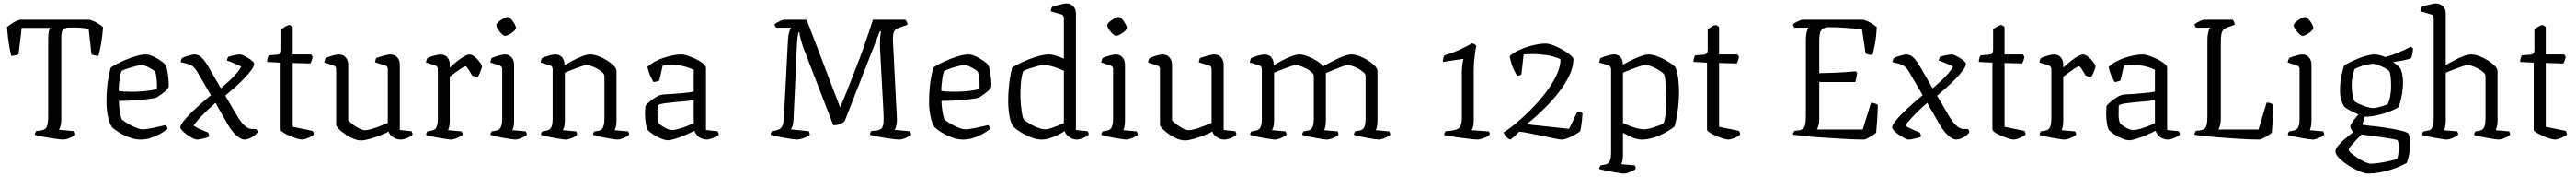

<svg xmlns="http://www.w3.org/2000/svg" viewBox="-20 -820 15172 1040"><path d="M350 0Q344 0 327.5 -2Q311 -4 290.5 -7Q270 -10 248.5 -14Q227 -18 210 -21.5Q193 -25 185 -28Q185 -34 188 -40.5Q191 -47 193 -50L219 -53Q237 -56 246.5 -63.5Q256 -71 260 -89Q264 -107 264 -140V-597Q264 -621 267.5 -635.5Q271 -650 275 -656H108L89 -500Q84 -498 72 -495Q60 -492 46 -492Q43 -506 37.5 -532.5Q32 -559 28 -592.5Q24 -626 21 -660Q34 -672 55.5 -685.5Q77 -699 98 -704H509Q532 -697 553.5 -684.5Q575 -672 587 -660Q583 -605 575 -560.5Q567 -516 560 -492Q547 -492 535 -495Q523 -498 519 -500L502 -650Q484 -654 456 -656.5Q428 -659 390 -658Q366 -658 355.5 -649Q345 -640 343 -626Q341 -612 341 -596V-120Q341 -97 336.5 -80.5Q332 -64 326 -58L417 -49Q419 -47 421.5 -40.5Q424 -34 424 -28Q410 -17 388.5 -8.5Q367 0 350 0Z M808 0Q781 0 752.5 -9Q724 -18 700 -31Q676 -44 659 -56.5Q642 -69 638 -75Q623 -98 615 -138.5Q607 -179 607 -223Q607 -265 610.5 -303Q614 -341 620 -372Q626 -403 633 -424Q647 -433 671.5 -446Q696 -459 725.5 -471Q755 -483 785 -491.5Q815 -500 840 -500Q856 -500 880 -489.5Q904 -479 925 -464.5Q946 -450 954 -439Q961 -430 965.5 -405Q970 -380 972.5 -352.5Q975 -325 973 -307Q965 -294 950.5 -282Q936 -270 922 -260.5Q908 -251 900 -246Q890 -243 857 -238.5Q824 -234 777 -230.5Q730 -227 680 -227Q681 -191 686.5 -160.5Q692 -130 698 -118Q705 -111 720 -101.5Q735 -92 753.5 -82.5Q772 -73 789.5 -66.5Q807 -60 819 -60Q832 -60 851 -63Q870 -66 891 -70.5Q912 -75 929 -79Q946 -83 955 -85Q959 -82 963 -75Q967 -68 967 -62Q946 -46 919.5 -31.5Q893 -17 864.5 -8.5Q836 0 808 0ZM758 -281Q786 -281 814.5 -283Q843 -285 867 -289Q891 -293 904 -298Q905 -313 904 -333.5Q903 -354 900.5 -372Q898 -390 894 -399Q891 -404 876 -413Q861 -422 844 -430Q827 -438 815 -438Q804 -438 779 -431.5Q754 -425 730 -417Q706 -409 696 -403Q690 -389 686.5 -368Q683 -347 681 -325Q679 -303 679 -286Q692 -283 713.5 -282Q735 -281 758 -281Z M1140 0Q1130 0 1114 -8.5Q1098 -17 1081 -29Q1064 -41 1053 -53Q1042 -65 1042 -71Q1042 -83 1058.5 -105Q1075 -127 1102.5 -154Q1130 -181 1161.5 -209Q1193 -237 1222 -261L1146 -391Q1138 -405 1130.5 -415Q1123 -425 1112 -432.5Q1101 -440 1084 -445L1044 -455Q1045 -462 1047.5 -469Q1050 -476 1053 -479Q1062 -484 1076 -488.5Q1090 -493 1104 -496.5Q1118 -500 1124 -500Q1150 -500 1169 -480.5Q1188 -461 1203 -435L1281 -301Q1308 -324 1331.5 -346Q1355 -368 1373 -389Q1391 -410 1401 -428Q1391 -434 1374 -441.5Q1357 -449 1341 -455.5Q1325 -462 1316 -464Q1318 -472 1320 -477Q1322 -482 1324 -486Q1332 -489 1345.5 -492.5Q1359 -496 1372.5 -498Q1386 -500 1394 -500Q1402 -500 1415.5 -493.5Q1429 -487 1443.5 -478Q1458 -469 1467.5 -460Q1477 -451 1477 -446Q1477 -431 1460 -408Q1443 -385 1417 -358Q1391 -331 1361.5 -305Q1332 -279 1307 -258L1379 -135Q1401 -99 1422.5 -80.5Q1444 -62 1463 -62H1488Q1491 -60 1494 -55Q1497 -50 1497 -43Q1491 -33 1477.5 -23Q1464 -13 1448.5 -6.5Q1433 0 1420 0Q1398 0 1370 -26Q1342 -52 1315 -100L1249 -216Q1225 -195 1198.5 -169.5Q1172 -144 1150.5 -120.5Q1129 -97 1120 -82Q1131 -74 1145.5 -67Q1160 -60 1176 -53.5Q1192 -47 1204 -42Q1207 -39 1209.5 -32Q1212 -25 1212 -17Q1204 -13 1190.5 -9.5Q1177 -6 1163 -3Q1149 0 1140 0Z M1759 0Q1747 0 1726.5 -6.5Q1706 -13 1684.5 -22.5Q1663 -32 1648 -41.5Q1633 -51 1633 -57V-452L1553 -456Q1553 -472 1557 -482Q1561 -492 1564 -495L1615 -499Q1627 -501 1632 -507Q1637 -513 1637 -530V-648Q1646 -655 1660 -663.5Q1674 -672 1687 -673L1704 -662V-500H1812L1821 -488Q1820 -475 1815.5 -463.5Q1811 -452 1808 -447L1704 -450V-75L1821 -51Q1823 -49 1825.5 -43.5Q1828 -38 1828 -29Q1821 -22 1808 -15.5Q1795 -9 1781 -4.5Q1767 0 1759 0Z M2108 5Q2085 5 2059 -6Q2033 -17 2010.5 -33Q1988 -49 1974 -63.5Q1960 -78 1960 -87V-413Q1960 -422 1956 -427.5Q1952 -433 1942 -436L1890 -453Q1891 -462 1894 -469Q1897 -476 1899 -479Q1913 -486 1937.5 -493Q1962 -500 1975 -500Q2001 -500 2016 -482.5Q2031 -465 2031 -440V-113Q2041 -102 2058.5 -88.5Q2076 -75 2095.5 -65Q2115 -55 2130 -55Q2144 -55 2168.5 -62Q2193 -69 2219 -79.5Q2245 -90 2264 -98V-413Q2264 -422 2260 -428Q2256 -434 2247 -436L2189 -454Q2190 -463 2192.5 -469.5Q2195 -476 2196 -479Q2207 -483 2223 -488Q2239 -493 2255.5 -496.5Q2272 -500 2280 -500Q2305 -500 2320 -483Q2335 -466 2335 -440V-56L2404 -49Q2406 -45 2408 -40Q2410 -35 2410 -29Q2404 -21 2391 -14.5Q2378 -8 2363.5 -4Q2349 0 2340 0Q2316 0 2295 -14Q2274 -28 2269 -47Q2247 -35 2216.5 -23.5Q2186 -12 2156.5 -3.5Q2127 5 2108 5Z M2636 0Q2628 0 2609 -3Q2590 -6 2566.5 -10Q2543 -14 2522 -18.5Q2501 -23 2490 -27Q2490 -34 2492.5 -40Q2495 -46 2497 -48L2525 -53Q2536 -55 2543.5 -62Q2551 -69 2555 -85Q2559 -101 2559 -126V-413Q2559 -422 2555 -427.5Q2551 -433 2541 -436L2489 -453Q2490 -462 2493 -469Q2496 -476 2497 -479Q2512 -486 2537 -493Q2562 -500 2574 -500Q2600 -500 2614.5 -483.5Q2629 -467 2629 -441V-423Q2638 -431 2653.5 -444.5Q2669 -458 2686 -470.5Q2703 -483 2719 -491.5Q2735 -500 2745 -500Q2756 -500 2769 -491.5Q2782 -483 2793 -470.5Q2804 -458 2811.5 -447Q2819 -436 2819 -431Q2819 -427 2815.5 -416Q2812 -405 2806.5 -392Q2801 -379 2794 -369Q2784 -369 2774.5 -371.5Q2765 -374 2761 -376Q2755 -386 2747.5 -399Q2740 -412 2733.5 -421Q2727 -430 2722 -430Q2716 -430 2703 -422Q2690 -414 2675 -403.5Q2660 -393 2647.5 -383.5Q2635 -374 2629 -369V-110Q2629 -89 2625.5 -74.5Q2622 -60 2619 -55L2698 -48Q2700 -46 2702.5 -41Q2705 -36 2705 -28Q2699 -22 2686 -15.5Q2673 -9 2659.5 -4.5Q2646 0 2636 0Z M3015 0Q3008 0 2988 -3Q2968 -6 2945 -10Q2922 -14 2901 -18.5Q2880 -23 2869 -27Q2869 -34 2871.5 -40Q2874 -46 2876 -48L2904 -53Q2915 -55 2922.5 -62Q2930 -69 2934 -85Q2938 -101 2938 -126V-413Q2938 -422 2934 -427.5Q2930 -433 2920 -436L2868 -453Q2869 -461 2872 -468.5Q2875 -476 2876 -479Q2891 -486 2916 -493Q2941 -500 2953 -500Q2979 -500 2993.5 -482.5Q3008 -465 3008 -440V-110Q3008 -89 3004.5 -74.5Q3001 -60 2998 -55L3077 -48Q3079 -44 3081 -39.5Q3083 -35 3083 -28Q3077 -22 3064.5 -15.5Q3052 -9 3038.5 -4.5Q3025 0 3015 0ZM2955 -609Q2949 -609 2940 -616.5Q2931 -624 2922.5 -634.5Q2914 -645 2908.5 -655.5Q2903 -666 2903 -672Q2903 -678 2910.5 -686Q2918 -694 2929.5 -701.5Q2941 -709 2952.5 -714.5Q2964 -720 2970 -720Q2977 -720 2985.5 -712.5Q2994 -705 3001.5 -694Q3009 -683 3014 -672.5Q3019 -662 3019 -655Q3019 -650 3012 -642Q3005 -634 2994.5 -626.5Q2984 -619 2973 -614Q2962 -609 2955 -609Z M3312 0Q3304 0 3285 -3Q3266 -6 3242.5 -10Q3219 -14 3198 -19Q3177 -24 3166 -28Q3166 -35 3169 -41Q3172 -47 3174 -48L3201 -53Q3216 -55 3225.5 -69.5Q3235 -84 3235 -126V-413Q3235 -421 3231.5 -427Q3228 -433 3218 -436L3164 -453Q3166 -463 3167.5 -468Q3169 -473 3172 -479Q3187 -486 3212 -493Q3237 -500 3249 -500Q3277 -500 3291 -483Q3305 -466 3305 -437Q3327 -450 3354.5 -464.5Q3382 -479 3409 -489.5Q3436 -500 3455 -500Q3477 -500 3503.5 -490.5Q3530 -481 3554.5 -465.5Q3579 -450 3595 -433.5Q3611 -417 3611 -402V-110Q3611 -89 3607 -74.5Q3603 -60 3600 -55L3679 -48Q3682 -44 3683.5 -39Q3685 -34 3685 -28Q3679 -22 3666.5 -15.5Q3654 -9 3640.5 -4.5Q3627 0 3616 0Q3608 0 3589.5 -3Q3571 -6 3548 -10Q3525 -14 3504.5 -19Q3484 -24 3473 -28Q3473 -35 3475.5 -40Q3478 -45 3481 -48L3507 -52Q3518 -54 3525 -61Q3532 -68 3536 -84Q3540 -100 3540 -126V-374Q3540 -384 3527.5 -395.5Q3515 -407 3497.5 -416.5Q3480 -426 3462.5 -432Q3445 -438 3435 -438Q3428 -438 3411 -432.5Q3394 -427 3373 -419Q3352 -411 3333.5 -404Q3315 -397 3307 -393V-111Q3307 -90 3303 -75.5Q3299 -61 3295 -55L3373 -48Q3376 -44 3377.5 -39Q3379 -34 3379 -28Q3374 -21 3361 -14.5Q3348 -8 3334 -4Q3320 0 3312 0Z M3914 4Q3897 4 3872 -6.5Q3847 -17 3826 -31Q3805 -45 3797 -54Q3789 -64 3784 -91.5Q3779 -119 3779 -152Q3779 -164 3779.5 -174.5Q3780 -185 3781 -195Q3782 -200 3792 -210Q3802 -220 3817 -231.5Q3832 -243 3847.5 -252Q3863 -261 3874 -263Q3884 -265 3901.5 -266Q3919 -267 3941 -268Q3955 -269 3971 -270.5Q3987 -272 4004 -273.5Q4021 -275 4037 -277Q4053 -279 4066 -282V-410Q4034 -425 3999 -432.5Q3964 -440 3935 -440Q3922 -440 3909 -438.5Q3896 -437 3883 -434L3863 -347Q3859 -346 3850.5 -342.5Q3842 -339 3829 -338Q3821 -351 3810 -374.5Q3799 -398 3793 -427Q3813 -445 3838 -458.5Q3863 -472 3890.5 -481Q3918 -490 3944.5 -495Q3971 -500 3994 -500Q4009 -500 4032.5 -492Q4056 -484 4080.5 -472Q4105 -460 4121.5 -446.5Q4138 -433 4138 -422V-56L4206 -49Q4208 -47 4210.5 -41Q4213 -35 4213 -29Q4207 -22 4193.5 -15.5Q4180 -9 4166 -4.5Q4152 0 4142 0Q4129 0 4113 -6Q4097 -12 4086 -24Q4075 -36 4070 -52Q4043 -38 4012 -25Q3981 -12 3955 -4Q3929 4 3914 4ZM3939 -56Q3953 -56 3977 -62.5Q4001 -69 4026 -79Q4051 -89 4066 -97V-232Q4038 -227 4013 -225Q3988 -223 3956 -220Q3924 -217 3894.5 -213Q3865 -209 3853 -201Q3852 -176 3852 -145.5Q3852 -115 3861 -94Q3874 -82 3897 -69Q3920 -56 3939 -56Z M4671 0Q4664 0 4643.5 -3Q4623 -6 4598 -10.5Q4573 -15 4550.5 -20Q4528 -25 4519 -28Q4519 -36 4522 -41.5Q4525 -47 4527 -50L4549 -53Q4566 -57 4576.5 -65Q4587 -73 4592 -92Q4597 -111 4598 -144L4621 -585Q4623 -615 4629 -634Q4635 -653 4639 -657H4552Q4549 -661 4546 -665Q4543 -669 4542 -676Q4547 -682 4557.5 -688Q4568 -694 4580 -699Q4592 -704 4597 -704H4731L4928 -189Q4940 -215 4958 -260Q4976 -305 4998 -360.5Q5020 -416 5043 -477Q5066 -538 5086 -596.5Q5106 -655 5121 -704H5312Q5317 -699 5320.5 -692Q5324 -685 5325 -674L5286 -661Q5272 -656 5260.5 -649.5Q5249 -643 5243.5 -628Q5238 -613 5239 -583L5262 -134Q5264 -104 5259 -83Q5254 -62 5249 -57L5340 -49Q5342 -45 5343.5 -40.5Q5345 -36 5346 -28Q5334 -18 5313 -9Q5292 0 5274 0Q5266 0 5249 -2Q5232 -4 5211 -7Q5190 -10 5168.5 -14Q5147 -18 5130 -21.5Q5113 -25 5104 -28Q5104 -35 5106.5 -41Q5109 -47 5111 -50L5143 -53Q5161 -56 5170.5 -64Q5180 -72 5183 -96Q5186 -120 5183 -169L5163 -539Q5162 -574 5164 -599Q5166 -624 5169 -634L5162 -636L4955 -108Q4949 -101 4931 -92.5Q4913 -84 4888 -84L4711 -541Q4701 -571 4695 -594Q4689 -617 4688 -630H4683Q4682 -624 4679 -609Q4676 -594 4674 -563L4654 -125Q4653 -94 4647 -78Q4641 -62 4637 -60L4743 -49Q4745 -48 4747 -41.5Q4749 -35 4750 -28Q4740 -20 4725.5 -13.5Q4711 -7 4696.5 -3.5Q4682 0 4671 0Z M5653 0Q5626 0 5597.5 -9Q5569 -18 5545 -31Q5521 -44 5504 -56.5Q5487 -69 5483 -75Q5468 -98 5460 -138.5Q5452 -179 5452 -223Q5452 -265 5455.5 -303Q5459 -341 5465 -372Q5471 -403 5478 -424Q5492 -433 5516.5 -446Q5541 -459 5570.5 -471Q5600 -483 5630 -491.5Q5660 -500 5685 -500Q5701 -500 5725 -489.5Q5749 -479 5770 -464.5Q5791 -450 5799 -439Q5806 -430 5810.5 -405Q5815 -380 5817.5 -352.5Q5820 -325 5818 -307Q5810 -294 5795.5 -282Q5781 -270 5767 -260.5Q5753 -251 5745 -246Q5735 -243 5702 -238.5Q5669 -234 5622 -230.5Q5575 -227 5525 -227Q5526 -191 5531.5 -160.5Q5537 -130 5543 -118Q5550 -111 5565 -101.5Q5580 -92 5598.5 -82.5Q5617 -73 5634.5 -66.5Q5652 -60 5664 -60Q5677 -60 5696 -63Q5715 -66 5736 -70.5Q5757 -75 5774 -79Q5791 -83 5800 -85Q5804 -82 5808 -75Q5812 -68 5812 -62Q5791 -46 5764.5 -31.5Q5738 -17 5709.5 -8.5Q5681 0 5653 0ZM5603 -281Q5631 -281 5659.5 -283Q5688 -285 5712 -289Q5736 -293 5749 -298Q5750 -313 5749 -333.5Q5748 -354 5745.5 -372Q5743 -390 5739 -399Q5736 -404 5721 -413Q5706 -422 5689 -430Q5672 -438 5660 -438Q5649 -438 5624 -431.5Q5599 -425 5575 -417Q5551 -409 5541 -403Q5535 -389 5531.5 -368Q5528 -347 5526 -325Q5524 -303 5524 -286Q5537 -283 5558.5 -282Q5580 -281 5603 -281Z M6115 0Q6092 0 6066 -8.5Q6040 -17 6016 -29.5Q5992 -42 5974.5 -54.5Q5957 -67 5949 -75Q5933 -97 5925.5 -139Q5918 -181 5918 -225Q5918 -266 5921.5 -304Q5925 -342 5930.5 -373Q5936 -404 5942 -424Q5957 -433 5983 -446Q6009 -459 6040 -471.5Q6071 -484 6102.5 -492Q6134 -500 6161 -500Q6175 -500 6198 -493Q6221 -486 6246 -476V-713Q6246 -720 6242.5 -726.5Q6239 -733 6229 -736L6168 -754Q6169 -761 6171.5 -768Q6174 -775 6176 -779Q6186 -783 6203 -788Q6220 -793 6236.5 -796.5Q6253 -800 6262 -800Q6286 -800 6301.5 -783Q6317 -766 6317 -740V-56L6386 -49Q6388 -47 6390 -41Q6392 -35 6392 -29Q6386 -21 6372.5 -14.5Q6359 -8 6345.5 -4Q6332 0 6322 0Q6306 0 6291 -7Q6276 -14 6265 -25.5Q6254 -37 6251 -50Q6233 -38 6209.5 -26.5Q6186 -15 6162 -7.5Q6138 0 6115 0ZM6137 -60Q6147 -60 6165.5 -65.5Q6184 -71 6206 -80Q6228 -89 6246 -97V-404Q6232 -411 6211 -419Q6190 -427 6167.5 -432.5Q6145 -438 6127 -438Q6113 -438 6089.5 -431.5Q6066 -425 6042.5 -417Q6019 -409 6007 -403Q6002 -391 5998 -369.5Q5994 -348 5992 -322Q5990 -296 5990 -271Q5990 -236 5993 -204Q5996 -172 6000 -149.5Q6004 -127 6010 -118Q6016 -111 6031 -101.5Q6046 -92 6065 -82Q6084 -72 6103.5 -66Q6123 -60 6137 -60Z M6613 0Q6606 0 6586 -3Q6566 -6 6543 -10Q6520 -14 6499 -18.5Q6478 -23 6467 -27Q6467 -34 6469.5 -40Q6472 -46 6474 -48L6502 -53Q6513 -55 6520.5 -62Q6528 -69 6532 -85Q6536 -101 6536 -126V-413Q6536 -422 6532 -427.5Q6528 -433 6518 -436L6466 -453Q6467 -461 6470 -468.5Q6473 -476 6474 -479Q6489 -486 6514 -493Q6539 -500 6551 -500Q6577 -500 6591.5 -482.5Q6606 -465 6606 -440V-110Q6606 -89 6602.5 -74.5Q6599 -60 6596 -55L6675 -48Q6677 -44 6679 -39.5Q6681 -35 6681 -28Q6675 -22 6662.5 -15.5Q6650 -9 6636.5 -4.5Q6623 0 6613 0ZM6553 -609Q6547 -609 6538 -616.5Q6529 -624 6520.5 -634.5Q6512 -645 6506.5 -655.5Q6501 -666 6501 -672Q6501 -678 6508.5 -686Q6516 -694 6527.5 -701.5Q6539 -709 6550.5 -714.5Q6562 -720 6568 -720Q6575 -720 6583.5 -712.5Q6592 -705 6599.5 -694Q6607 -683 6612 -672.5Q6617 -662 6617 -655Q6617 -650 6610 -642Q6603 -634 6592.5 -626.5Q6582 -619 6571 -614Q6560 -609 6553 -609Z M6960 5Q6937 5 6911 -6Q6885 -17 6862.5 -33Q6840 -49 6826 -63.5Q6812 -78 6812 -87V-413Q6812 -422 6808 -427.5Q6804 -433 6794 -436L6742 -453Q6743 -462 6746 -469Q6749 -476 6751 -479Q6765 -486 6789.5 -493Q6814 -500 6827 -500Q6853 -500 6868 -482.5Q6883 -465 6883 -440V-113Q6893 -102 6910.5 -88.5Q6928 -75 6947.5 -65Q6967 -55 6982 -55Q6996 -55 7020.5 -62Q7045 -69 7071 -79.5Q7097 -90 7116 -98V-413Q7116 -422 7112 -428Q7108 -434 7099 -436L7041 -454Q7042 -463 7044.5 -469.5Q7047 -476 7048 -479Q7059 -483 7075 -488Q7091 -493 7107.5 -496.5Q7124 -500 7132 -500Q7157 -500 7172 -483Q7187 -466 7187 -440V-56L7256 -49Q7258 -45 7260 -40Q7262 -35 7262 -29Q7256 -21 7243 -14.5Q7230 -8 7215.5 -4Q7201 0 7192 0Q7168 0 7147 -14Q7126 -28 7121 -47Q7099 -35 7068.5 -23.5Q7038 -12 7008.5 -3.5Q6979 5 6960 5Z M7489 0Q7481 0 7462 -3Q7443 -6 7419.5 -10Q7396 -14 7375 -19Q7354 -24 7343 -28Q7343 -35 7346 -41Q7349 -47 7351 -48L7378 -53Q7393 -55 7402.5 -69.5Q7412 -84 7412 -126V-413Q7412 -421 7408.5 -427Q7405 -433 7395 -436L7341 -453Q7343 -463 7344.5 -468Q7346 -473 7349 -479Q7364 -486 7389 -493Q7414 -500 7426 -500Q7454 -500 7468 -483Q7482 -466 7482 -437Q7504 -450 7531.5 -464.5Q7559 -479 7586.5 -489.5Q7614 -500 7632 -500Q7654 -500 7681.5 -489.5Q7709 -479 7734 -463.5Q7759 -448 7774 -431Q7790 -441 7812.5 -452.5Q7835 -464 7858.5 -475Q7882 -486 7902.5 -493Q7923 -500 7938 -500Q7959 -500 7985.5 -490.5Q8012 -481 8036.5 -465.5Q8061 -450 8077 -433.5Q8093 -417 8093 -402V-110Q8093 -88 8089.5 -74Q8086 -60 8083 -55L8162 -48Q8164 -46 8166 -41Q8168 -36 8168 -28Q8162 -22 8149.5 -15.5Q8137 -9 8123 -4.5Q8109 0 8099 0Q8092 0 8073 -3Q8054 -6 8030.5 -10Q8007 -14 7986 -19Q7965 -24 7954 -28Q7954 -35 7957 -40.5Q7960 -46 7962 -48L7989 -53Q8000 -55 8007.5 -62Q8015 -69 8019 -84.5Q8023 -100 8023 -126V-374Q8023 -384 8010.5 -395.5Q7998 -407 7980.5 -416.5Q7963 -426 7945.5 -432Q7928 -438 7918 -438Q7909 -438 7884.5 -429Q7860 -420 7833 -409Q7806 -398 7789 -391V-111Q7789 -89 7785.5 -74.5Q7782 -60 7778 -55L7858 -48Q7860 -45 7861.5 -40.5Q7863 -36 7863 -28Q7858 -22 7845.5 -15.5Q7833 -9 7819 -4.5Q7805 0 7795 0Q7787 0 7768 -3Q7749 -6 7725.5 -10Q7702 -14 7681.5 -19Q7661 -24 7650 -28Q7650 -34 7652.5 -40Q7655 -46 7657 -48L7684 -53Q7701 -55 7709.5 -71Q7718 -87 7718 -126V-374Q7718 -384 7705.5 -395.5Q7693 -407 7675 -416.5Q7657 -426 7639.5 -432Q7622 -438 7612 -438Q7605 -438 7588 -432.5Q7571 -427 7550 -419Q7529 -411 7510.5 -404Q7492 -397 7484 -393V-111Q7484 -90 7480 -75.5Q7476 -61 7472 -55L7551 -48Q7553 -45 7555 -40.5Q7557 -36 7557 -28Q7552 -22 7539 -15.5Q7526 -9 7512 -4.5Q7498 0 7489 0Z M8681 0Q8674 0 8655 -2Q8636 -4 8611.5 -7Q8587 -10 8562 -13.5Q8537 -17 8516.5 -20.5Q8496 -24 8486 -27Q8486 -34 8488.5 -39.5Q8491 -45 8494 -49L8527 -52Q8550 -55 8563.5 -61.5Q8577 -68 8583.5 -83.5Q8590 -99 8590 -128V-393Q8590 -423 8593.5 -444Q8597 -465 8599 -472L8597 -474L8478 -456Q8478 -468 8481 -479Q8484 -490 8486 -494Q8533 -508 8574 -526.5Q8615 -545 8649 -565Q8657 -564 8663.5 -560.5Q8670 -557 8675 -551Q8672 -539 8668.5 -515.5Q8665 -492 8662.5 -463Q8660 -434 8660 -403V-110Q8660 -90 8656 -75Q8652 -60 8647 -55L8748 -48Q8750 -47 8752 -42Q8754 -37 8754 -28Q8745 -20 8731.5 -14Q8718 -8 8704 -4Q8690 0 8681 0Z M8877 0Q8871 0 8861.5 -7.5Q8852 -15 8844.5 -25Q8837 -35 8837 -43Q8863 -58 8904.5 -92Q8946 -126 8992 -171.5Q9038 -217 9078.5 -269Q9119 -321 9145 -373Q9171 -425 9171 -471Q9158 -480 9125.5 -488.5Q9093 -497 9048.5 -500.5Q9004 -504 8954 -500L8941 -384Q8939 -381 8932 -378Q8925 -375 8916 -375Q8909 -385 8900 -402.5Q8891 -420 8883.5 -443Q8876 -466 8872 -490Q8897 -513 8934 -529Q8971 -545 9011 -554.5Q9051 -564 9085 -564Q9098 -564 9118 -557.5Q9138 -551 9160 -540Q9182 -529 9202 -516.5Q9222 -504 9234.5 -492Q9247 -480 9247 -472Q9247 -431 9227.5 -386.5Q9208 -342 9176.5 -298.5Q9145 -255 9108 -215.5Q9071 -176 9035 -143.5Q8999 -111 8971 -90L9222 -63L9270 -164Q9282 -164 9289.5 -161Q9297 -158 9301 -154Q9300 -136 9296.5 -105.5Q9293 -75 9287 -49Q9276 -40 9256 -28.5Q9236 -17 9214.5 -8.5Q9193 0 9177 0Q9169 0 9147 -4.5Q9125 -9 9095.5 -15Q9066 -21 9034.5 -27.5Q9003 -34 8975 -39.5Q8947 -45 8928 -46Q8920 -39 8910.5 -29.5Q8901 -20 8892 -12Q8883 -4 8877 0Z M9546 200Q9538 200 9519 197Q9500 194 9476.5 190Q9453 186 9432 181.5Q9411 177 9399 173Q9399 165 9402 160Q9405 155 9408 152L9434 147Q9449 145 9459 131.5Q9469 118 9469 74V-413Q9469 -422 9465 -427.5Q9461 -433 9451 -436L9399 -453Q9401 -463 9402.5 -468Q9404 -473 9407 -479Q9422 -486 9447 -493Q9472 -500 9484 -500Q9511 -500 9524.5 -484Q9538 -468 9539 -440Q9557 -450 9577 -460.5Q9597 -471 9618 -480Q9639 -489 9658 -494.5Q9677 -500 9691 -500Q9708 -500 9731.5 -492.5Q9755 -485 9778.5 -473Q9802 -461 9820.5 -448Q9839 -435 9847 -426Q9855 -411 9860 -385.5Q9865 -360 9867 -332Q9869 -304 9869 -278Q9869 -222 9861 -167.5Q9853 -113 9843 -77Q9830 -66 9809 -53Q9788 -40 9761.5 -27.5Q9735 -15 9706 -7.5Q9677 0 9649 0Q9623 0 9593 -13Q9563 -26 9539 -40V90Q9539 111 9535.5 125.5Q9532 140 9529 145L9608 152Q9610 154 9612 159Q9614 164 9614 172Q9609 178 9596 184.5Q9583 191 9569 195.5Q9555 200 9546 200ZM9664 -60Q9678 -60 9702 -66.5Q9726 -73 9748 -81.5Q9770 -90 9777 -95Q9787 -116 9791 -158Q9795 -200 9795 -238Q9795 -270 9793 -299.5Q9791 -329 9788 -352.5Q9785 -376 9780 -385Q9774 -393 9754.5 -405.5Q9735 -418 9711.5 -428Q9688 -438 9669 -438Q9659 -438 9635 -430Q9611 -422 9584.5 -411.5Q9558 -401 9539 -393V-97Q9558 -88 9580.5 -79.5Q9603 -71 9625 -65.5Q9647 -60 9664 -60Z M10160 0Q10148 0 10127.5 -6.5Q10107 -13 10085.5 -22.5Q10064 -32 10049 -41.5Q10034 -51 10034 -57V-452L9954 -456Q9954 -472 9958 -482Q9962 -492 9965 -495L10016 -499Q10028 -501 10033 -507Q10038 -513 10038 -530V-648Q10047 -655 10061 -663.5Q10075 -672 10088 -673L10105 -662V-500H10213L10222 -488Q10221 -475 10216.5 -463.5Q10212 -452 10209 -447L10105 -450V-75L10222 -51Q10224 -49 10226.5 -43.5Q10229 -38 10229 -29Q10222 -22 10209 -15.5Q10196 -9 10182 -4.5Q10168 0 10160 0Z M10958 0Q10938 0 10905 -1Q10872 -2 10832.5 -4.5Q10793 -7 10750.5 -9.5Q10708 -12 10667.5 -15Q10627 -18 10594 -22Q10561 -26 10540 -29Q10540 -35 10543 -41.5Q10546 -48 10548 -51L10573 -54Q10590 -56 10599.5 -64Q10609 -72 10612.5 -90Q10616 -108 10616 -140V-582Q10616 -606 10619 -621.5Q10622 -637 10626 -646Q10630 -655 10632 -657H10549Q10548 -660 10544.5 -664.5Q10541 -669 10540 -677Q10545 -682 10556 -688Q10567 -694 10578.5 -699Q10590 -704 10595 -704H10957Q10981 -696 11001.5 -684Q11022 -672 11034 -660Q11031 -605 11023 -562Q11015 -519 11009 -497Q10995 -497 10983.5 -500Q10972 -503 10968 -506L10947 -646Q10925 -650 10893 -653Q10861 -656 10824.5 -658Q10788 -660 10753 -660Q10727 -660 10714.5 -650Q10702 -640 10698.5 -622.5Q10695 -605 10695 -585V-390Q10740 -391 10777.5 -392.5Q10815 -394 10848.5 -396Q10882 -398 10910 -401L10918 -392Q10916 -374 10912.5 -359Q10909 -344 10907 -338H10695V-121Q10695 -99 10690 -82Q10685 -65 10681 -59H10951L11000 -216Q11013 -216 11024.5 -211.5Q11036 -207 11040 -204Q11040 -184 11038.5 -156.5Q11037 -129 11035 -99Q11033 -69 11030 -40Q11021 -32 11007.5 -23.5Q10994 -15 10980.5 -8Q10967 -1 10958 0Z M11222 0Q11212 0 11196 -8.5Q11180 -17 11163 -29Q11146 -41 11135 -53Q11124 -65 11124 -71Q11124 -83 11140.5 -105Q11157 -127 11184.5 -154Q11212 -181 11243.5 -209Q11275 -237 11304 -261L11228 -391Q11220 -405 11212.5 -415Q11205 -425 11194 -432.5Q11183 -440 11166 -445L11126 -455Q11127 -462 11129.5 -469Q11132 -476 11135 -479Q11144 -484 11158 -488.5Q11172 -493 11186 -496.5Q11200 -500 11206 -500Q11232 -500 11251 -480.5Q11270 -461 11285 -435L11363 -301Q11390 -324 11413.5 -346Q11437 -368 11455 -389Q11473 -410 11483 -428Q11473 -434 11456 -441.5Q11439 -449 11423 -455.5Q11407 -462 11398 -464Q11400 -472 11402 -477Q11404 -482 11406 -486Q11414 -489 11427.5 -492.5Q11441 -496 11454.5 -498Q11468 -500 11476 -500Q11484 -500 11497.5 -493.5Q11511 -487 11525.5 -478Q11540 -469 11549.5 -460Q11559 -451 11559 -446Q11559 -431 11542 -408Q11525 -385 11499 -358Q11473 -331 11443.5 -305Q11414 -279 11389 -258L11461 -135Q11483 -99 11504.5 -80.5Q11526 -62 11545 -62H11570Q11573 -60 11576 -55Q11579 -50 11579 -43Q11573 -33 11559.5 -23Q11546 -13 11530.5 -6.5Q11515 0 11502 0Q11480 0 11452 -26Q11424 -52 11397 -100L11331 -216Q11307 -195 11280.5 -169.5Q11254 -144 11232.5 -120.5Q11211 -97 11202 -82Q11213 -74 11227.5 -67Q11242 -60 11258 -53.5Q11274 -47 11286 -42Q11289 -39 11291.5 -32Q11294 -25 11294 -17Q11286 -13 11272.5 -9.5Q11259 -6 11245 -3Q11231 0 11222 0Z M11841 0Q11829 0 11808.5 -6.5Q11788 -13 11766.5 -22.5Q11745 -32 11730 -41.5Q11715 -51 11715 -57V-452L11635 -456Q11635 -472 11639 -482Q11643 -492 11646 -495L11697 -499Q11709 -501 11714 -507Q11719 -513 11719 -530V-648Q11728 -655 11742 -663.5Q11756 -672 11769 -673L11786 -662V-500H11894L11903 -488Q11902 -475 11897.5 -463.5Q11893 -452 11890 -447L11786 -450V-75L11903 -51Q11905 -49 11907.5 -43.5Q11910 -38 11910 -29Q11903 -22 11890 -15.5Q11877 -9 11863 -4.5Q11849 0 11841 0Z M12139 0Q12131 0 12112 -3Q12093 -6 12069.5 -10Q12046 -14 12025 -18.5Q12004 -23 11993 -27Q11993 -34 11995.5 -40Q11998 -46 12000 -48L12028 -53Q12039 -55 12046.5 -62Q12054 -69 12058 -85Q12062 -101 12062 -126V-413Q12062 -422 12058 -427.5Q12054 -433 12044 -436L11992 -453Q11993 -462 11996 -469Q11999 -476 12000 -479Q12015 -486 12040 -493Q12065 -500 12077 -500Q12103 -500 12117.5 -483.5Q12132 -467 12132 -441V-423Q12141 -431 12156.5 -444.5Q12172 -458 12189 -470.5Q12206 -483 12222 -491.5Q12238 -500 12248 -500Q12259 -500 12272 -491.5Q12285 -483 12296 -470.5Q12307 -458 12314.5 -447Q12322 -436 12322 -431Q12322 -427 12318.5 -416Q12315 -405 12309.5 -392Q12304 -379 12297 -369Q12287 -369 12277.5 -371.5Q12268 -374 12264 -376Q12258 -386 12250.5 -399Q12243 -412 12236.5 -421Q12230 -430 12225 -430Q12219 -430 12206 -422Q12193 -414 12178 -403.5Q12163 -393 12150.5 -383.5Q12138 -374 12132 -369V-110Q12132 -89 12128.5 -74.5Q12125 -60 12122 -55L12201 -48Q12203 -46 12205.5 -41Q12208 -36 12208 -28Q12202 -22 12189 -15.5Q12176 -9 12162.5 -4.5Q12149 0 12139 0Z M12520 4Q12503 4 12478 -6.5Q12453 -17 12432 -31Q12411 -45 12403 -54Q12395 -64 12390 -91.5Q12385 -119 12385 -152Q12385 -164 12385.5 -174.5Q12386 -185 12387 -195Q12388 -200 12398 -210Q12408 -220 12423 -231.5Q12438 -243 12453.5 -252Q12469 -261 12480 -263Q12490 -265 12507.5 -266Q12525 -267 12547 -268Q12561 -269 12577 -270.5Q12593 -272 12610 -273.5Q12627 -275 12643 -277Q12659 -279 12672 -282V-410Q12640 -425 12605 -432.5Q12570 -440 12541 -440Q12528 -440 12515 -438.5Q12502 -437 12489 -434L12469 -347Q12465 -346 12456.5 -342.5Q12448 -339 12435 -338Q12427 -351 12416 -374.5Q12405 -398 12399 -427Q12419 -445 12444 -458.5Q12469 -472 12496.5 -481Q12524 -490 12550.5 -495Q12577 -500 12600 -500Q12615 -500 12638.5 -492Q12662 -484 12686.5 -472Q12711 -460 12727.5 -446.5Q12744 -433 12744 -422V-56L12812 -49Q12814 -47 12816.5 -41Q12819 -35 12819 -29Q12813 -22 12799.5 -15.5Q12786 -9 12772 -4.5Q12758 0 12748 0Q12735 0 12719 -6Q12703 -12 12692 -24Q12681 -36 12676 -52Q12649 -38 12618 -25Q12587 -12 12561 -4Q12535 4 12520 4ZM12545 -56Q12559 -56 12583 -62.5Q12607 -69 12632 -79Q12657 -89 12672 -97V-232Q12644 -227 12619 -225Q12594 -223 12562 -220Q12530 -217 12500.5 -213Q12471 -209 12459 -201Q12458 -176 12458 -145.5Q12458 -115 12467 -94Q12480 -82 12503 -69Q12526 -56 12545 -56Z M13287 0Q13263 0 13225 -1.5Q13187 -3 13142.5 -6Q13098 -9 13053 -12.5Q13008 -16 12969.5 -20Q12931 -24 12905 -28Q12905 -35 12908 -41.5Q12911 -48 12913 -51L12938 -54Q12955 -56 12964.5 -64Q12974 -72 12977.5 -90Q12981 -108 12981 -140V-582Q12981 -605 12984 -621Q12987 -637 12991 -646Q12995 -655 12997 -657H12914Q12911 -660 12908.5 -666.5Q12906 -673 12905 -676Q12910 -682 12921 -688Q12932 -694 12943.5 -699Q12955 -704 12960 -704H13130Q13134 -700 13137.5 -692.5Q13141 -685 13142 -674L13104 -661Q13086 -655 13076.5 -645.5Q13067 -636 13063.5 -619.5Q13060 -603 13060 -574V-121Q13060 -99 13055 -82Q13050 -65 13046 -59H13282L13330 -217Q13346 -217 13355.5 -212.5Q13365 -208 13370 -205Q13370 -183 13368.5 -154.5Q13367 -126 13365 -97Q13363 -68 13360 -40Q13352 -33 13338 -24Q13324 -15 13310 -8Q13296 -1 13287 0Z M13601 0Q13594 0 13574 -3Q13554 -6 13531 -10Q13508 -14 13487 -18.5Q13466 -23 13455 -27Q13455 -34 13457.5 -40Q13460 -46 13462 -48L13490 -53Q13501 -55 13508.5 -62Q13516 -69 13520 -85Q13524 -101 13524 -126V-413Q13524 -422 13520 -427.5Q13516 -433 13506 -436L13454 -453Q13455 -461 13458 -468.5Q13461 -476 13462 -479Q13477 -486 13502 -493Q13527 -500 13539 -500Q13565 -500 13579.5 -482.5Q13594 -465 13594 -440V-110Q13594 -89 13590.5 -74.5Q13587 -60 13584 -55L13663 -48Q13665 -44 13667 -39.5Q13669 -35 13669 -28Q13663 -22 13650.5 -15.5Q13638 -9 13624.5 -4.5Q13611 0 13601 0ZM13541 -609Q13535 -609 13526 -616.5Q13517 -624 13508.5 -634.5Q13500 -645 13494.5 -655.5Q13489 -666 13489 -672Q13489 -678 13496.5 -686Q13504 -694 13515.5 -701.5Q13527 -709 13538.5 -714.5Q13550 -720 13556 -720Q13563 -720 13571.5 -712.5Q13580 -705 13587.5 -694Q13595 -683 13600 -672.5Q13605 -662 13605 -655Q13605 -650 13598 -642Q13591 -634 13580.5 -626.5Q13570 -619 13559 -614Q13548 -609 13541 -609Z M13927 200Q13911 200 13887.5 191Q13864 182 13837.5 167.5Q13811 153 13787.5 135.5Q13764 118 13749.5 100.5Q13735 83 13735 70Q13735 55 13752 35Q13769 15 13793.5 -6Q13818 -27 13840 -43Q13835 -49 13829 -59Q13823 -69 13823 -77Q13823 -85 13834.5 -102Q13846 -119 13860.5 -136Q13875 -153 13885 -160L13911 -152L13894 -87Q13904 -85 13931.5 -82Q13959 -79 13995.5 -74.5Q14032 -70 14068 -63.5Q14104 -57 14131 -50Q14158 -43 14166 -34Q14171 -21 14173 -6.5Q14175 8 14175 24Q14175 55 14169 87Q14163 119 14155 137Q14142 145 14118 156Q14094 167 14062.5 177Q14031 187 13995.5 193.5Q13960 200 13927 200ZM13943 142Q13962 142 13992 137.5Q14022 133 14052 126.5Q14082 120 14099 114Q14103 104 14105.5 82.5Q14108 61 14108 47Q14108 35 14106.5 22.5Q14105 10 14101 4Q14099 2 14078.5 -2Q14058 -6 14029 -10.5Q14000 -15 13970 -19Q13940 -23 13917.5 -26Q13895 -29 13889 -30Q13873 -14 13855 5Q13837 24 13825 38.5Q13813 53 13813 59Q13813 67 13828.5 80.5Q13844 94 13866.5 108.5Q13889 123 13910 132.5Q13931 142 13943 142ZM13903 -134Q13873 -146 13852 -156Q13831 -166 13817.5 -173Q13804 -180 13796 -186Q13788 -192 13784 -198Q13775 -213 13768.5 -236Q13762 -259 13762 -288Q13762 -335 13770.5 -375Q13779 -415 13787 -436Q13797 -442 13817.5 -452.5Q13838 -463 13864 -474Q13890 -485 13917.5 -492.5Q13945 -500 13968 -500Q13981 -500 14001 -494.5Q14021 -489 14028 -485Q14054 -491 14083 -502Q14112 -513 14137.5 -525Q14163 -537 14178 -546L14192 -536Q14192 -519 14188.5 -503Q14185 -487 14181 -478Q14159 -470 14132 -464.5Q14105 -459 14078 -457V-452Q14088 -446 14098 -438Q14108 -430 14119 -416Q14126 -400 14129.5 -379Q14133 -358 14133 -337Q14133 -297 14125.5 -258Q14118 -219 14108 -192Q14095 -182 14062 -168Q14029 -154 13987 -144Q13945 -134 13903 -134ZM13957 -185Q13968 -185 13986.5 -189.5Q14005 -194 14021.5 -199.5Q14038 -205 14043 -208Q14052 -224 14057.5 -253Q14063 -282 14063 -312Q14063 -343 14060.5 -367.5Q14058 -392 14051 -403Q14045 -410 14026.5 -420Q14008 -430 13988 -437.5Q13968 -445 13955 -445Q13940 -445 13918.5 -440Q13897 -435 13877 -427.5Q13857 -420 13848 -414Q13841 -398 13836 -372.5Q13831 -347 13831 -321Q13831 -299 13833.5 -279Q13836 -259 13840 -245Q13844 -231 13848 -225Q13853 -219 13874 -209.5Q13895 -200 13919 -192.5Q13943 -185 13957 -185Z M14391 0Q14383 0 14364 -3Q14345 -6 14322 -10Q14299 -14 14278 -18.5Q14257 -23 14246 -27Q14246 -35 14249 -41Q14252 -47 14254 -48L14281 -53Q14298 -55 14306 -71.5Q14314 -88 14314 -126V-713Q14314 -721 14310.5 -727Q14307 -733 14297 -736L14235 -754Q14236 -762 14238.5 -769.5Q14241 -777 14243 -779Q14253 -783 14269.5 -788Q14286 -793 14303 -796.5Q14320 -800 14328 -800Q14353 -800 14369 -783Q14385 -766 14385 -740V-438Q14407 -451 14434.5 -465.5Q14462 -480 14489 -490Q14516 -500 14534 -500Q14555 -500 14581.5 -490.5Q14608 -481 14632.5 -465.5Q14657 -450 14673.5 -433.5Q14690 -417 14690 -402V-110Q14690 -89 14686 -74.5Q14682 -60 14679 -55L14758 -48Q14760 -45 14762 -40Q14764 -35 14764 -28Q14758 -22 14745.5 -15.5Q14733 -9 14719 -4.5Q14705 0 14695 0Q14688 0 14669 -3Q14650 -6 14627 -10Q14604 -14 14583.5 -18.5Q14563 -23 14552 -27Q14552 -34 14554.5 -39Q14557 -44 14560 -48L14586 -53Q14597 -55 14604 -62Q14611 -69 14615 -84.5Q14619 -100 14619 -126V-374Q14619 -384 14606.5 -395.5Q14594 -407 14576.5 -416.5Q14559 -426 14541.5 -432Q14524 -438 14514 -438Q14507 -438 14489.5 -432.5Q14472 -427 14451 -419Q14430 -411 14412 -404Q14394 -397 14385 -393V-111Q14385 -89 14381.5 -74.5Q14378 -60 14374 -55L14452 -48Q14454 -45 14456 -40.5Q14458 -36 14458 -28Q14452 -22 14439.5 -15.5Q14427 -9 14413.5 -4.5Q14400 0 14391 0Z M15029 0Q15017 0 14996.5 -6.5Q14976 -13 14954.5 -22.5Q14933 -32 14918 -41.5Q14903 -51 14903 -57V-452L14823 -456Q14823 -472 14827 -482Q14831 -492 14834 -495L14885 -499Q14897 -501 14902 -507Q14907 -513 14907 -530V-648Q14916 -655 14930 -663.5Q14944 -672 14957 -673L14974 -662V-500H15082L15091 -488Q15090 -475 15085.5 -463.5Q15081 -452 15078 -447L14974 -450V-75L15091 -51Q15093 -49 15095.5 -43.5Q15098 -38 15098 -29Q15091 -22 15078 -15.5Q15065 -9 15051 -4.5Q15037 0 15029 0Z"/></svg>

Font: Texturina Medium 12pt ExtraLight
Style: Regular
Weight: 250
Version: Version 1.002